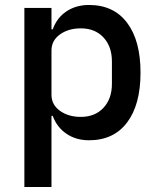

<svg xmlns="http://www.w3.org/2000/svg" viewBox="-20 -552 632 772"><path d="M78 -520H187V-434H192Q209 -481 247.5 -506.5Q286 -532 338 -532Q437 -532 491 -460.5Q545 -389 545 -260Q545 -131 491 -59.5Q437 12 338 12Q286 12 247.5 -14Q209 -40 192 -86H187V200H78ZM305 -82Q362 -82 396 -118.5Q430 -155 430 -215V-305Q430 -365 396 -401.5Q362 -438 305 -438Q255 -438 221 -413.5Q187 -389 187 -349V-171Q187 -131 221 -106.5Q255 -82 305 -82Z"/></svg>

Font: IBM Plex Sans Hebrew Medium
Style: Regular
Weight: 500
Designer: Mike Abbink, Paul van der Laan, Pieter van Rosmalen, Yanek Iontef
Foundry: Bold Monday
Version: Version 1.2